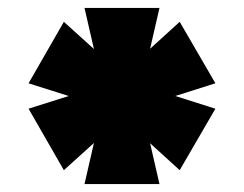

<svg xmlns="http://www.w3.org/2000/svg" viewBox="-20 -807 615 484"><path d="M267 -601 433 -752 523 -597 308 -529 141 -378 52 -533ZM267 -529 52 -597 141 -752 308 -601 523 -533 433 -378ZM244 -565 193 -787H382L331 -565L382 -343H193Z"/></svg>

Font: Pathway Extreme 8pt Thin 12pt Black
Style: Regular
Weight: 900
Version: Version 1.001;gftools[0.9.26]